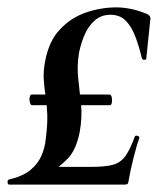

<svg xmlns="http://www.w3.org/2000/svg" viewBox="-32 -500 440 520"><path d="M-7 0Q-11 0 -11.5 -6.5Q-12 -13 -7 -14Q31 -23 51.5 -40.5Q72 -58 81 -80Q90 -102 92 -124Q97 -163 96 -190.5Q95 -218 91.5 -240Q88 -262 86.5 -284Q85 -306 90 -333Q100 -388 130 -420Q160 -452 200.5 -466Q241 -480 284 -480Q301 -480 321.5 -476Q342 -472 361 -464Q378 -459 375 -446L364 -340Q363 -338 358.5 -338Q354 -338 352 -343Q344 -377 333.5 -403.5Q323 -430 307.5 -445Q292 -460 267 -460Q242 -460 224.5 -444.5Q207 -429 197 -405.5Q187 -382 182 -357Q176 -320 180 -286Q184 -252 187.5 -217.5Q191 -183 184 -143Q174 -93 151 -70Q128 -47 102 -29L78 -48H214Q252 -48 273 -53.5Q294 -59 307 -76.5Q320 -94 333 -130Q335 -134 341 -132Q347 -130 345 -125Q338 -106 329.5 -72Q321 -38 316 -9Q315 -2 312 -1Q309 0 301 0ZM55 -215Q51 -215 49 -222.5Q47 -230 48.5 -237Q50 -244 54 -244H264Q269 -244 270.5 -237Q272 -230 271 -222.5Q270 -215 265 -215Z"/></svg>

Font: Cormorant Garamond Light
Style: Bold Italic
Weight: 700
Italic angle: -10°
Version: Version 4.001